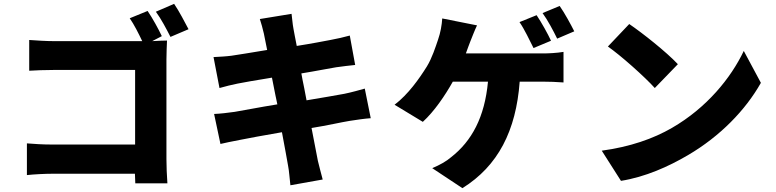

<svg xmlns="http://www.w3.org/2000/svg" viewBox="-20 -895 4040 999"><path d="M961 -743C943 -777 912 -837 886 -875L791 -834C819 -796 846 -744 867 -703L961 -743ZM846 -67V-586C846 -619 848 -661 849 -684C836 -684 803 -683 772 -681L822 -707C805 -743 774 -800 748 -838L655 -800C678 -767 701 -721 720 -681H259C223 -681 172 -684 132 -687V-527C163 -529 214 -531 259 -531H683V-143H247C200 -143 159 -146 120 -149V16C156 12 214 9 252 9H682C682 25 684 42 684 59H851C848 20 846 -33 846 -67Z M1659 39C1650 4 1641 -28 1634 -58C1627 -92 1615 -158 1601 -229C1683 -242 1755 -259 1799 -266C1837 -272 1879 -278 1909 -280L1878 -434C1849 -426 1811 -415 1772 -407C1730 -399 1658 -387 1575 -373C1571 -394 1567 -415 1563 -436L1561 -446C1556 -469 1552 -491 1548 -513C1623 -525 1691 -539 1729 -545C1761 -549 1802 -555 1828 -557L1800 -710C1772 -702 1732 -693 1699 -687C1667 -681 1601 -668 1524 -656C1517 -695 1509 -730 1507 -745C1502 -770 1500 -803 1497 -823L1332 -796C1340 -771 1346 -750 1353 -720C1356 -703 1363 -672 1370 -635C1288 -622 1216 -609 1184 -605C1153 -601 1126 -600 1091 -598L1122 -437C1159 -447 1181 -453 1216 -460C1242 -465 1312 -478 1395 -491C1399 -469 1404 -444 1409 -420L1414 -395L1416 -386C1418 -374 1421 -363 1423 -352C1329 -337 1245 -320 1201 -313C1167 -308 1122 -303 1094 -302L1127 -146C1150 -152 1184 -158 1228 -167C1269 -175 1352 -191 1447 -207C1461 -131 1474 -63 1479 -32C1485 -2 1486 30 1491 69L1659 39Z M2968 -732C2951 -766 2918 -827 2892 -864L2803 -827C2830 -790 2859 -735 2879 -694L2968 -732ZM2847 -683C2831 -718 2797 -779 2772 -816L2683 -780C2710 -741 2735 -686 2756 -645L2847 -683ZM2684 -470H2813C2836 -470 2874 -469 2912 -466V-625C2877 -619 2831 -617 2807 -617H2404C2412 -641 2421 -662 2427 -679C2436 -701 2449 -736 2462 -763L2281 -799C2279 -765 2272 -725 2259 -688C2246 -650 2228 -593 2201 -549C2161 -485 2104 -404 2033 -350L2180 -261C2240 -316 2295 -397 2336 -470H2519C2502 -286 2435 -161 2327 -77C2303 -56 2269 -37 2229 -20L2386 84C2572 -32 2665 -215 2684 -470Z M3507 -561C3447 -625 3323 -723 3254 -770L3143 -653C3177 -629 3221 -593 3264 -555L3272 -548C3318 -507 3361 -466 3387 -437L3507 -561ZM3560 -88C3727 -186 3859 -322 3939 -464L3850 -630C3783 -489 3657 -334 3477 -230C3379 -173 3258 -131 3111 -111L3211 46C3337 26 3458 -28 3560 -88Z"/></svg>

Font: Glow Sans SC Normal ExtraBold
Style: Regular
Weight: 800
Designer: Ryoko NISHIZUKA (kana, bopomofo & ideographs); Paul D. Hunt (Latin, Greek & Cyrillic); Sandoll Communications, Soo-young
Version: Version 0.93